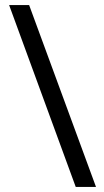

<svg xmlns="http://www.w3.org/2000/svg" viewBox="-20 -736 411 758"><path d="M95 -716 359 2H279L16 -716Z"/></svg>

Font: Noto Sans Ethiopic Cond
Style: Regular
Weight: 400
Width: 3
Designer: Monotype Design Team
Foundry: Monotype Imaging Inc.
Version: Version 2.102; ttfautohint (v1.8.4.7-5d5b)